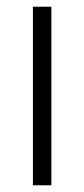

<svg xmlns="http://www.w3.org/2000/svg" viewBox="-20 -552 251 572"><path d="M133 0H78V-532H133Z"/></svg>

Font: Noto Sans UI SemiCondensed Light
Style: Regular
Weight: 300
Width: 4
Designer: Monotype Design Team
Foundry: Monotype Imaging Inc.
Version: Version 1.901